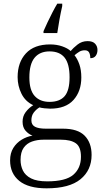

<svg xmlns="http://www.w3.org/2000/svg" viewBox="-20 -786 565 1046"><path d="M234 240Q135 240 85 199.5Q35 159 35 88Q35 48 52.5 20Q70 -8 98 -25Q126 -42 157 -47Q136 -55 119.5 -73.5Q103 -92 103 -123Q103 -153 120 -175.5Q137 -198 161 -213Q118 -233 97 -275.5Q76 -318 76 -366Q76 -446 121 -495Q166 -544 253 -544Q289 -544 319 -533.5Q349 -523 365 -508Q378 -524 402 -543Q426 -562 457 -562Q485 -562 498 -548Q511 -534 511 -514Q511 -495 501.5 -482Q492 -469 472 -469Q472 -488 465.5 -500Q459 -512 442 -512Q425 -512 412.5 -504.5Q400 -497 386 -485Q402 -465 412.5 -435Q423 -405 423 -364Q423 -289 380.5 -241.5Q338 -194 253 -194Q241 -194 222.5 -196Q204 -198 195 -201Q177 -190 164 -173Q151 -156 151 -130Q151 -106 170.5 -95.5Q190 -85 230 -85H323Q404 -85 441.5 -46.5Q479 -8 479 58Q479 141 418.5 190.5Q358 240 234 240ZM250 -231Q305 -231 332 -262Q359 -293 359 -365Q359 -438 332 -472Q305 -506 250 -506Q197 -506 168.5 -471.5Q140 -437 140 -364Q140 -295 169 -263Q198 -231 250 -231ZM237 202Q338 202 379.5 166Q421 130 421 68Q421 14 393 -5.5Q365 -25 312 -25H217Q183 -25 154.5 -15Q126 -5 109 19Q92 43 92 85Q92 117 105 143.5Q118 170 149.5 186Q181 202 237 202ZM217 -616Q226 -637 239 -664.5Q252 -692 266 -719Q280 -746 292 -766H319V-753Q311 -718 304 -679.5Q297 -641 292 -606H217Z"/></svg>

Font: Noto Serif Tamil Light
Style: Regular
Weight: 300
Designer: Indian Type Foundry, Tom Grace, and the Monotype Design Team
Foundry: Monotype Imaging Inc.
Version: Version 2.004; ttfautohint (v1.8.4.7-5d5b)